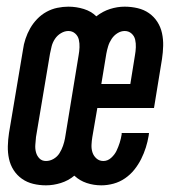

<svg xmlns="http://www.w3.org/2000/svg" viewBox="-20 -548 540 576"><path d="M118 8Q98 8 79.5 3.5Q61 -1 46 -11.5Q31 -22 21 -37.5Q11 -53 7 -71.5Q3 -90 3.5 -109.5Q4 -129 7 -149L49 -399Q51 -415 56.5 -431.5Q62 -448 70.5 -463Q79 -478 91.5 -491Q104 -504 119.5 -512.5Q135 -521 152 -524.5Q169 -528 185 -528Q209 -528 231.5 -521Q254 -514 269 -499Q288 -514 310 -521Q332 -528 354 -528Q374 -528 393 -523.5Q412 -519 427 -508.5Q442 -498 452 -482.5Q462 -467 466 -448.5Q470 -430 469.5 -410.5Q469 -391 466 -371L442 -224H272L257 -137Q255 -125 254.5 -113Q254 -101 257.5 -90.5Q261 -80 269.5 -72.5Q278 -65 290 -65Q303 -65 313.5 -74.5Q324 -84 329.5 -95.5Q335 -107 339 -119.5Q343 -132 345 -145V-149H427L426 -141Q423 -123 417.5 -105.5Q412 -88 403.5 -71Q395 -54 383 -39Q371 -24 355 -13Q339 -2 320.5 3Q302 8 284 8Q261 8 240 1Q219 -6 203 -21Q185 -6 162.5 1Q140 8 118 8ZM284 -296H371L385 -383Q387 -394 387.5 -406Q388 -418 385.5 -429Q383 -440 374.5 -447.5Q366 -455 354 -455Q343 -455 332.5 -448.5Q322 -442 315 -431.5Q308 -421 304.5 -409.5Q301 -398 299 -387ZM118 -65Q130 -65 141 -71.5Q152 -78 158.5 -88.5Q165 -99 169 -110.5Q173 -122 175 -133L216 -383Q218 -394 218.5 -406Q219 -418 216.5 -429Q214 -440 205.5 -447.5Q197 -455 185 -455Q174 -455 163 -448.5Q152 -442 145 -431.5Q138 -421 135 -409.5Q132 -398 130 -387L88 -137Q87 -126 86 -114Q85 -102 88 -91Q91 -80 98.5 -72.5Q106 -65 118 -65Z"/></svg>

Font: Iosevka Medium Oblique
Style: Regular
Weight: 500
Italic angle: -9°
Monospace: yes
Designer: Belleve Invis
Foundry: Belleve Invis
Version: Version 32.5.0; ttfautohint (v1.8.4)